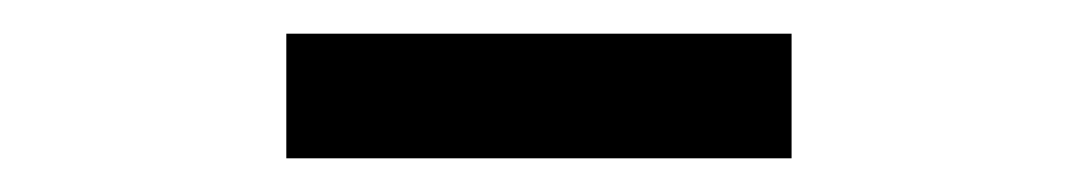

<svg xmlns="http://www.w3.org/2000/svg" viewBox="-20 -759 640 114"><path d="M150 -665V-739H450V-665Z"/></svg>

Font: Monocode
Style: Regular
Weight: 400
Designer: Belleve Invis
Foundry: Belleve Invis
Version: Version 16.1.0; ttfautohint (v1.8.4)